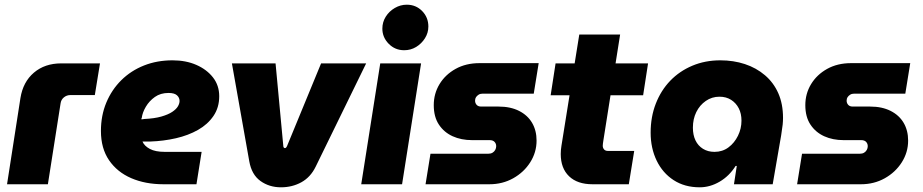

<svg xmlns="http://www.w3.org/2000/svg" viewBox="-20 -785 3932 818"><path d="M10 0 67 -367Q78 -436 124.5 -475.5Q171 -515 241 -515H406L384 -380H280Q264 -380 252 -370Q240 -360 238 -344L184 0Z M676 0Q599 0 539 -26Q479 -52 444.5 -102.5Q410 -153 410 -227Q410 -293 433 -348Q456 -403 497 -443.5Q538 -484 593.5 -506Q649 -528 715 -528Q772 -528 816.5 -508.5Q861 -489 887.5 -455Q914 -421 914 -375Q914 -327 889.5 -291Q865 -255 823.5 -231.5Q782 -208 729.5 -196Q677 -184 620 -182Q611 -182 603 -182Q595 -182 587 -182Q595 -163 618.5 -150.5Q642 -138 682 -138H839L817 0ZM582 -277Q585 -277 588 -277Q591 -277 594 -278Q638 -280 667.5 -288.5Q697 -297 714 -308.5Q731 -320 738 -332Q745 -344 745 -355Q745 -369 734 -379Q723 -389 698 -389Q664 -389 640 -372Q616 -355 601.5 -330.5Q587 -306 584 -283Q583 -281 582.5 -279.5Q582 -278 582 -277Z M1177 13Q1127 13 1089.5 -14Q1052 -41 1042 -98L968 -515H1154L1187 -163Q1187 -159 1189 -156.5Q1191 -154 1194 -154Q1199 -154 1203 -163L1348 -515H1540L1325 -75Q1303 -30 1264 -8.5Q1225 13 1177 13Z M1519 0 1600 -515H1774L1693 0ZM1702 -571Q1663 -571 1636 -598.5Q1609 -626 1609 -663Q1609 -691 1623.5 -714Q1638 -737 1662 -751Q1686 -765 1713 -765Q1752 -765 1778.5 -738Q1805 -711 1805 -672Q1805 -645 1790.5 -622Q1776 -599 1753 -585Q1730 -571 1702 -571Z M1793 0 1814 -130H2060Q2071 -130 2078.5 -134.5Q2086 -139 2090 -146.5Q2094 -154 2094 -162Q2094 -173 2087 -180.5Q2080 -188 2066 -188H1991Q1945 -188 1908.5 -204.5Q1872 -221 1850 -254Q1828 -287 1828 -337Q1828 -386 1852.5 -426.5Q1877 -467 1921 -491.5Q1965 -516 2023 -516H2275L2254 -386H2036Q2026 -386 2019 -381.5Q2012 -377 2008 -371Q2004 -365 2004 -356Q2004 -346 2010.5 -338.5Q2017 -331 2030 -331H2104Q2155 -331 2191.5 -312.5Q2228 -294 2247 -261.5Q2266 -229 2266 -186Q2266 -136 2239 -93.5Q2212 -51 2166.5 -25.5Q2121 0 2065 0Z M2504 0Q2440 0 2404.5 -34Q2369 -68 2369 -129Q2369 -146 2372 -164L2448 -638H2622L2551 -189Q2548 -171 2548 -164Q2548 -155 2553.5 -148.5Q2559 -142 2570 -142H2682L2659 0ZM2326 -379 2347 -515H2741L2720 -379Z M2961 13Q2897 13 2850 -17.5Q2803 -48 2777.5 -101Q2752 -154 2752 -220Q2752 -287 2774 -343.5Q2796 -400 2835.5 -441Q2875 -482 2929.5 -505Q2984 -528 3049 -528Q3105 -528 3153.5 -512Q3202 -496 3239 -464.5Q3276 -433 3296 -387.5Q3316 -342 3316 -283Q3316 -269 3314.5 -254Q3313 -239 3308 -208L3272 0H3107L3119 -78H3114Q3087 -35 3046 -11Q3005 13 2961 13ZM3024 -138Q3058 -138 3083.5 -157Q3109 -176 3124 -206.5Q3139 -237 3139 -271Q3139 -301 3127.5 -323.5Q3116 -346 3095 -359.5Q3074 -373 3045 -373Q3013 -373 2987 -355Q2961 -337 2946.5 -307.5Q2932 -278 2932 -241Q2932 -210 2943 -187Q2954 -164 2975 -151Q2996 -138 3024 -138Z M3376 0 3397 -130H3643Q3654 -130 3661.5 -134.5Q3669 -139 3673 -146.5Q3677 -154 3677 -162Q3677 -173 3670 -180.5Q3663 -188 3649 -188H3574Q3528 -188 3491.5 -204.5Q3455 -221 3433 -254Q3411 -287 3411 -337Q3411 -386 3435.5 -426.5Q3460 -467 3504 -491.5Q3548 -516 3606 -516H3858L3837 -386H3619Q3609 -386 3602 -381.5Q3595 -377 3591 -371Q3587 -365 3587 -356Q3587 -346 3593.5 -338.5Q3600 -331 3613 -331H3687Q3738 -331 3774.5 -312.5Q3811 -294 3830 -261.5Q3849 -229 3849 -186Q3849 -136 3822 -93.5Q3795 -51 3749.5 -25.5Q3704 0 3648 0Z"/></svg>

Font: MuseoModerno ExtraBold
Style: Italic
Weight: 800
Italic angle: -9°
Designer: Pablo Cosgaya, Héctor Gatti, Marcela Romero, and the Authors of The MuseoModerno Project.
Foundry: Omnibus-Type Team
Version: Version 1.003